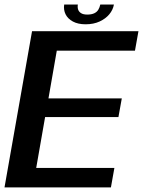

<svg xmlns="http://www.w3.org/2000/svg" viewBox="-34 -810 619 830"><path d="M-14.5 0H445.5L460.5 -84H122.5L161 -304H478L492.5 -384.5H175.5L211.5 -591H549.5L564.5 -675H104.5ZM336 -705Q370.5 -705 396.5 -717Q422.5 -729 438.5 -748.2Q454.5 -767.5 458.5 -790.5H399.5Q397 -778 391 -768Q385 -758 373.2 -752.5Q361.5 -747 343 -747Q326.5 -747 317 -752.8Q307.5 -758.5 304 -768Q300.5 -777.5 302.5 -790.5H243.5Q240 -767.5 249.5 -748.2Q259 -729 281 -717Q303 -705 336 -705Z"/></svg>

Font: Anybody Thin Medium
Style: Italic
Weight: 500
Italic angle: -10°
Version: Version 1.113;gftools[0.9.25]